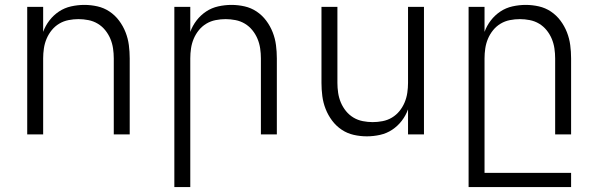

<svg xmlns="http://www.w3.org/2000/svg" viewBox="-20 -548 2440 783"><path d="M91 0V-520H156V-418Q165 -443 181.5 -464.5Q198 -486 220.5 -501Q243 -516 270 -522Q297 -528 324 -528Q351 -528 377.5 -522Q404 -516 426.5 -501Q449 -486 465.5 -464Q482 -442 492 -416.5Q502 -391 505.5 -364Q509 -337 509 -310V0H444V-310Q444 -330 441 -350.5Q438 -371 430 -390Q422 -409 409 -425Q396 -441 378.5 -451.5Q361 -462 340.5 -466Q320 -470 300 -470Q280 -470 259.5 -466Q239 -462 221.5 -451.5Q204 -441 191 -425Q178 -409 170 -390Q162 -371 159 -350.5Q156 -330 156 -310V0Z M691 215V-520H756V-418Q765 -443 781.5 -464.5Q798 -486 820.5 -501Q843 -516 870 -522Q897 -528 924 -528Q951 -528 977.5 -522Q1004 -516 1026.5 -501Q1049 -486 1065.5 -464Q1082 -442 1092 -416.5Q1102 -391 1105.5 -364Q1109 -337 1109 -310V0H1044V-310Q1044 -330 1041 -350.5Q1038 -371 1030 -390Q1022 -409 1009 -425Q996 -441 978.5 -451.5Q961 -462 940.5 -466Q920 -470 900 -470Q880 -470 859.5 -466Q839 -462 821.5 -451.5Q804 -441 791 -425Q778 -409 770 -390Q762 -371 759 -350.5Q756 -330 756 -310V215Z M1476 8Q1449 8 1422.5 2Q1396 -4 1373.5 -19Q1351 -34 1334.5 -56Q1318 -78 1308 -103.5Q1298 -129 1294.5 -156Q1291 -183 1291 -210V-520H1356V-210Q1356 -190 1359 -169.5Q1362 -149 1370 -130Q1378 -111 1391 -95Q1404 -79 1421.5 -68.5Q1439 -58 1459.5 -54Q1480 -50 1500 -50Q1520 -50 1540.5 -54Q1561 -58 1578.5 -68.5Q1596 -79 1609 -95Q1622 -111 1630 -130Q1638 -149 1641 -169.5Q1644 -190 1644 -210V-520H1709V0H1644V-102Q1635 -77 1618.5 -55.5Q1602 -34 1579.5 -19Q1557 -4 1530 2Q1503 8 1476 8Z M1891 215V-520H1956V-418Q1965 -443 1981.5 -464.5Q1998 -486 2020.5 -501Q2043 -516 2070 -522Q2097 -528 2124 -528Q2151 -528 2177.5 -522Q2204 -516 2226.5 -501Q2249 -486 2265.5 -464Q2282 -442 2292 -416.5Q2302 -391 2305.5 -364Q2309 -337 2309 -310V0H2244V-310Q2244 -330 2241 -350.5Q2238 -371 2230 -390Q2222 -409 2209 -425Q2196 -441 2178.5 -451.5Q2161 -462 2140.5 -466Q2120 -470 2100 -470Q2080 -470 2059.5 -466Q2039 -462 2021.5 -451.5Q2004 -441 1991 -425Q1978 -409 1970 -390Q1962 -371 1959 -350.5Q1956 -330 1956 -310V157H2309V215Z"/></svg>

Font: Iosevka Light Extended
Style: Regular
Weight: 300
Width: 7
Monospace: yes
Designer: Belleve Invis
Foundry: Belleve Invis
Version: Version 32.5.0; ttfautohint (v1.8.4)